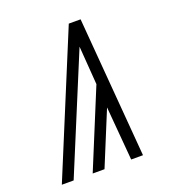

<svg xmlns="http://www.w3.org/2000/svg" viewBox="-133 -841 866 947"><g transform="rotate(-20 300.0 -367.5)"><path d="M394 0 370 -282 254 0H192L360 -408L345 -610L92 0H30L334 -735H396L456 0Z"/></g></svg>

Font: Iosevka Light Extended Oblique
Style: Regular
Weight: 300
Width: 7
Italic angle: -9°
Monospace: yes
Designer: Belleve Invis
Foundry: Belleve Invis
Version: Version 32.5.0; ttfautohint (v1.8.4)